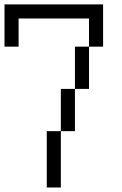

<svg xmlns="http://www.w3.org/2000/svg" viewBox="-20 -832 540 852"><path d="M187.5 -250H250V0H187.5ZM250 -437.5H312.5V-250H250ZM312.5 -625H375V-437.5H312.5ZM0 -812.5H437.5V-625H375V-750H62.5V-625H0Z"/></svg>

Font: HE실루아
Style: regular
Weight: 500
Monospace: yes
Designer: Taeyun An (WindowsTiger)
Version: v1